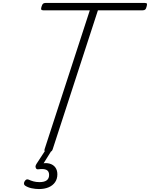

<svg xmlns="http://www.w3.org/2000/svg" viewBox="-20 -1018 1017 1302"><path d="M304 14Q277 14 282 -5L589 -948H274Q262 -948 259.5 -954Q257 -960 262 -974Q266 -988 272 -993Q278 -998 289 -998H962Q975 -998 976.5 -992Q978 -986 974 -973Q971 -959 965 -953.5Q959 -948 947 -948H644L337 -5Q334 5 326.5 9.5Q319 14 304 14ZM244 264Q220 264 194 258.5Q168 253 149 240Q142 234 142.5 225.5Q143 217 148 210Q154 201 160 199Q166 197 174 200Q189 207 207 212Q225 217 248 217Q280 217 296.5 205Q313 193 313 168Q313 143 295 134Q277 125 241 130Q233 131 229 128.5Q225 126 223 121Q220 114 221 108.5Q222 103 227 94L291 -4H334L264 108L249 94Q288 84 314.5 91Q341 98 355 117Q369 136 369 164Q369 195 353.5 217.5Q338 240 310 252Q282 264 244 264Z"/></svg>

Font: Playwrite US Trad ExtraLight
Style: Regular
Weight: 250
Designer: Veronika Burian, José Scaglione
Foundry: TypeTogether
Version: Version 1.003